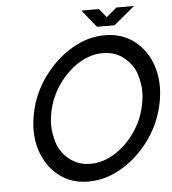

<svg xmlns="http://www.w3.org/2000/svg" viewBox="-57 -891 852 952"><g transform="rotate(-5 369.0 -415.0)"><path d="M470.7 -619.6Q408.2 -619.6 349.9 -583Q291.5 -546.4 248.8 -485.1Q206.1 -423.8 190.9 -349.1Q184.6 -315.4 184.6 -284.7Q184.6 -247.1 198.7 -199.2Q212.9 -151.4 256.8 -114.7Q300.8 -78.1 363.3 -78.1Q425.3 -78.1 483.9 -114.7Q542.5 -151.4 585.2 -212.9Q627.9 -274.4 642.6 -349.1Q649.4 -382.8 649.4 -413.6Q649.4 -451.7 635.3 -499Q621.1 -546.4 576.9 -583Q532.7 -619.6 470.7 -619.6ZM345.7 8.8Q259.3 8.8 198 -39.6Q136.7 -87.9 110.4 -169.4Q95.7 -215.8 95.7 -267.6Q95.7 -306.6 104 -349.1Q123.5 -447.8 182.1 -529.1Q240.7 -610.4 321.3 -658.7Q401.9 -707 488.3 -707Q574.7 -707 636.2 -658.7Q697.8 -610.4 723.6 -529.3Q738.3 -482.9 738.3 -430.7Q738.3 -391.6 730 -349.1Q710.4 -250.5 652.1 -169.2Q593.8 -87.9 512.9 -39.6Q432.1 8.8 345.7 8.8ZM541 -752H453.6L383.8 -838.9H470.7L505.9 -795.4L558.1 -838.9H645.5Z"/></g></svg>

Font: Qaz
Style: Italic
Weight: 400
Italic angle: -11.25°
Designer: GGBotNet
Foundry: f0n7
Version: 0.70